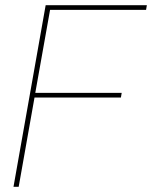

<svg xmlns="http://www.w3.org/2000/svg" viewBox="-20 -720 586 740"><path d="M32 0 156 -700H546L543 -682H173L116 -362H449L446 -344H113L52 0Z"/></svg>

Font: DM Sans 9pt Thin
Style: Italic
Weight: 250
Italic angle: -10°
Version: Version 4.004;gftools[0.9.30]